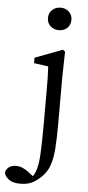

<svg xmlns="http://www.w3.org/2000/svg" viewBox="-137 -739 471 1027"><g transform="rotate(5 99.0 -225.5)"><path d="M11 253Q-29 253 -50.5 236Q-72 219 -74 200Q-69 180 -54 170Q-39 160 -18 160Q17 160 52 188L76 207Q82 201 89 184Q103 151 106.5 88Q110 25 110 -82V-257Q110 -299 109.5 -326.5Q109 -354 107 -385L30 -396V-425L178 -481L190 -471L187 -338V-81Q187 -3 183 50Q179 103 166.5 139Q154 175 128 201Q103 226 77.5 239.5Q52 253 11 253ZM146 -583Q120 -583 101.5 -599.5Q83 -616 83 -644Q83 -670 101.5 -687Q120 -704 146 -704Q173 -704 191 -687Q209 -670 209 -644Q209 -616 191 -599.5Q173 -583 146 -583Z"/></g></svg>

Font: Source Serif 4 Subhead
Style: Regular
Weight: 400
Designer: Frank Grießhammer
Foundry: Adobe Systems Incorporated
Version: Version 4.004;hotconv 1.0.117;makeotfexe 2.5.65602